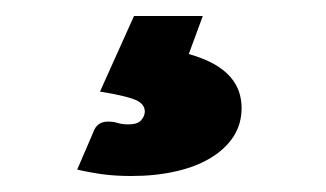

<svg xmlns="http://www.w3.org/2000/svg" viewBox="-20 -42 408 240"><path d="M216 25.5Q235 31 247.8 38.2Q260.5 45.5 268 54.2Q275.5 63 278.8 72.8Q282 82.5 282 93Q282 113 271.8 128.8Q261.5 144.5 243.2 155.5Q225 166.5 199.8 172.2Q174.5 178 144 178Q125 178 109.5 176Q94 174 76.5 170L96.5 123.5Q101 110 115 110Q122 110 127.5 111.8Q133 113.5 140.5 113.5Q152 113.5 156.5 108.2Q161 103 161 97.5Q161 87.5 148.5 82.5Q136 77.5 105 72.5L147.5 -22H233.5Z"/></svg>

Font: Lato ExtraBold
Style: Italic
Weight: 800
Italic angle: -7°
Designer: Lukasz Dziedzic with Adam Twardoch and Botio Nikoltchev
Foundry: tyPoland Lukasz Dziedzic
Version: Version 2.015; 2015-08-06; http://www.latofonts.com/